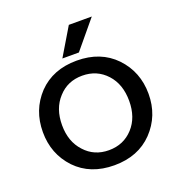

<svg xmlns="http://www.w3.org/2000/svg" viewBox="-135 -853 917 982"><g transform="rotate(-20 323.0 -362.5)"><path d="M257.8 -589.8H347.7C410.2 -664.7 451.8 -714.8 472.7 -740.2H347.7C302.7 -665.4 272.8 -615.2 257.8 -589.8ZM322.3 -67.4C268.9 -67.4 225.3 -86.3 191.4 -124C156.9 -161.1 139.6 -209.6 139.6 -269.5C139.6 -330.1 156.9 -378.9 191.4 -416C225.3 -453.8 268.9 -472.7 322.3 -472.7C375.7 -472.7 419.6 -453.8 454.1 -416C488 -378.9 504.9 -330.1 504.9 -269.5C504.9 -209.6 488 -161.1 454.1 -124C419.6 -86.3 375.7 -67.4 322.3 -67.4ZM35.2 -269.5C35.2 -190.1 61.2 -122.7 113.3 -67.4C166 -12.7 235.7 14.6 322.3 14.6C408.9 14.6 478.5 -12.7 531.2 -67.4C584 -122.7 610.4 -190.1 610.4 -269.5C610.4 -349.6 584 -417.3 531.2 -472.7C478.5 -527.3 408.9 -554.7 322.3 -554.7C235.7 -554.7 166 -527.3 113.3 -472.7C61.2 -417.3 35.2 -349.6 35.2 -269.5Z"/></g></svg>

Font: Helmet
Style: Regular
Weight: 400
Designer: Carl Enlund
Version: 1.0